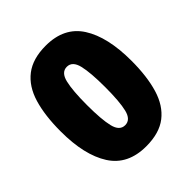

<svg xmlns="http://www.w3.org/2000/svg" viewBox="-202 -852 990 990"><g transform="rotate(-45 293.0 -357.0)"><path d="M551 -356Q551 -242 526.5 -160Q502 -78 445.5 -34Q389 10 293 10Q159 10 97 -87Q35 -184 35 -356Q35 -472 59.5 -554Q84 -636 141 -680Q198 -724 293 -724Q427 -724 489 -627Q551 -530 551 -356ZM227 -356Q227 -251 240 -197.5Q253 -144 293 -144Q333 -144 346 -197Q359 -250 359 -356Q359 -462 346 -516Q333 -570 293 -570Q253 -570 240 -516Q227 -462 227 -356Z"/></g></svg>

Font: Noto Sans Ethiopic Black
Style: Regular
Weight: 900
Designer: Monotype Design Team
Foundry: Monotype Imaging Inc.
Version: Version 2.102; ttfautohint (v1.8.4.7-5d5b)